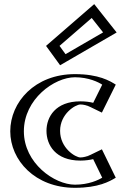

<svg xmlns="http://www.w3.org/2000/svg" viewBox="-20 -882 610 917"><path d="M510 -31 450 -154C450 -154 417 -130 364 -130C297 -130 242 -186 242 -257C242 -327 297 -383 364 -383C417 -383 450 -359 450 -359L510 -480C510 -480 452 -528 338 -528C189 -528 54 -406 54 -255C54 -105 190 15 338 15C452 15 510 -31 510 -31ZM222 -664 278 -587 516 -725 425 -840ZM490.7 -36.3C470 -24 419.3 0 338 0C197.5 0 69 -114.4 69 -255C69 -396.8 196.7 -513 338 -513C419.8 -513 470.9 -487.3 490.8 -475L443.6 -379.9C426.3 -388.4 400 -398 364 -398C288.4 -398 227 -334.9 227 -257C227 -178.2 288.3 -115 364 -115C400.3 -115 428.2 -125.5 443.5 -133ZM242.2 -661.7 423 -818.4 493.5 -729.3 282.2 -606.8ZM490.7 -36.3 443.5 -133C428.2 -125.5 400.3 -115 364 -115C288.3 -115 227 -178.2 227 -257C227 -334.9 288.4 -398 364 -398C400 -398 426.3 -388.4 443.6 -379.9L490.8 -475C470.9 -487.3 419.8 -513 338 -513C196.7 -513 69 -396.8 69 -255C69 -114.4 197.5 0 338 0C419.3 0 470 -24 490.7 -36.3ZM242.2 -661.7 282.2 -606.8 493.5 -729.3 423 -818.4ZM510.3 -30.4 498.4 -23.3C475.8 -10 422.3 15 338 15C190 15 54 -105 54 -255C54 -406 189 -528 338 -528C423 -528 477 -501.2 498.7 -487.8L510.3 -480.6L450.5 -359.9L437.1 -366.4C421.1 -374.2 397.3 -383 364 -383C297 -383 242 -327 242 -257C242 -186 297 -130 364 -130C397.3 -130 423 -139.7 437 -146.5L450.5 -153.1ZM222 -664 425 -840 516 -725 278 -587ZM468.1 -33.5C450.1 -22.2 403.8 0 338 0C240.3 0 94 -102.3 94 -255C94 -408.8 239.6 -513 338 -513C403.8 -513 451 -489.1 468.2 -477.7L425.2 -391C407.6 -395.2 388.2 -398 364 -398C244.9 -398 202 -323.3 202 -257C202 -189.8 244.9 -115 364 -115C388.3 -115 410.5 -118.5 425 -121.9ZM264.3 -662.9 418 -796.1 472.4 -727.3 293 -623.3ZM532.9 -33.2 466.7 -168.9 411.8 -142.2C398.3 -135.6 378.9 -130 364 -130C340.5 -130 267 -174.4 267 -257C267 -338.7 340.4 -383 364 -383C379.7 -383 396.4 -378.3 411.9 -370.8L466.6 -344.2L532.9 -477.9C504.8 -495.3 452.2 -528 338 -528C146 -528 29 -394 29 -255C29 -117 147.2 15 338 15C450.8 15 503.1 -15.6 532.9 -33.2ZM199.9 -662.8 267.1 -570.4 537.1 -726.9 430 -862.3Z"/></svg>

Font: Hussar Outliner
Style: Regular
Weight: 700
Foundry: Cannot Into Space Fonts
Version: Version 0.92